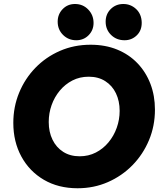

<svg xmlns="http://www.w3.org/2000/svg" viewBox="-20 -958 824 985"><path d="M377.9 7.8Q279.3 7.8 205.1 -35.6Q130.9 -79.1 89.6 -155Q48.3 -231 48.3 -327.6Q48.3 -409.7 78.1 -482.2Q107.9 -554.7 161.6 -610.1Q215.3 -665.5 287.6 -697Q359.9 -728.5 444.8 -728.5Q520.5 -728.5 581.3 -703.6Q642.1 -678.7 685.3 -633.5Q728.5 -588.4 751.7 -527.8Q774.9 -467.3 774.9 -395.5Q774.9 -312 744.4 -239Q713.9 -166 659.7 -110.6Q605.5 -55.2 533.4 -23.7Q461.4 7.8 377.9 7.8ZM388.7 -156.2Q434.1 -156.2 471.7 -175.5Q509.3 -194.8 536.6 -227.8Q564 -260.7 578.9 -302.5Q593.8 -344.2 593.8 -389.2Q593.8 -439.9 574.7 -479.5Q555.7 -519 520 -541.7Q484.4 -564.5 435.1 -564.5Q389.2 -564.5 351.6 -545.2Q314 -525.9 286.6 -492.9Q259.3 -460 244.6 -418.5Q230 -377 230 -332Q230 -281.2 249.3 -241.5Q268.6 -201.7 304.2 -179Q339.8 -156.2 388.7 -156.2ZM619.1 -751.5Q577.6 -751.5 549.8 -778.8Q522 -806.2 522 -846.7Q522 -885.7 548.1 -911.6Q574.2 -937.5 612.8 -937.5Q650.4 -937.5 678 -911.9Q705.6 -886.2 707 -843.8Q708 -802.2 681.9 -776.9Q655.8 -751.5 619.1 -751.5ZM371.1 -751.5Q331.1 -751.5 303.5 -778.8Q275.9 -806.2 275.9 -846.7Q275.9 -884.8 301.3 -911.1Q326.7 -937.5 364.7 -937.5Q405.3 -937.5 432.6 -909.2Q460 -880.9 460 -840.3Q460 -803.2 434.6 -777.3Q409.2 -751.5 371.1 -751.5Z"/></svg>

Font: Reddit Sans Black
Style: Italic
Weight: 900
Italic angle: -11.25°
Designer: Stephen Hutchings
Version: Version 1.013